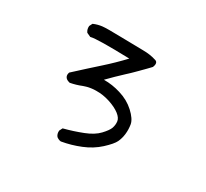

<svg xmlns="http://www.w3.org/2000/svg" viewBox="-152 -939 1304 1218"><g transform="rotate(30 500.0 -330.0)"><path d="M412.6 52.7Q403.8 51.8 396.2 48.3Q388.7 44.9 381.8 39.6L381.3 39.1Q368.2 23.4 370.1 -0.5V-1.5L370.6 -2.4L380.4 -22L381.8 -24.4L384.3 -25.4Q450.2 -42.5 515.6 -67.9Q579.6 -92.8 612.8 -128.4Q646.5 -164.1 654.8 -187.5Q658.7 -199.2 660.2 -211.2Q661.6 -223.1 660.2 -235.8Q657.7 -259.8 628.4 -282.7Q597.7 -306.2 547.9 -322.5Q498 -338.9 447.3 -337.9Q441.9 -337.9 436.3 -337.6Q430.7 -337.4 425.3 -336.9Q419.9 -336.4 414.8 -335.7Q409.7 -335 404.8 -334.2Q399.9 -333.5 395 -332.5Q390.1 -331.5 385.5 -330.3Q380.9 -329.1 376.2 -327.6Q371.6 -326.2 367.2 -324.7Q362.8 -323.2 358.4 -321.8Q318.8 -305.7 277.3 -297.9H276.4H274.9Q272.9 -298.3 271 -299.1Q269 -299.8 267.1 -300.3Q248.5 -306.2 241.5 -319.3Q234.4 -332.5 240.7 -350.6L241.2 -352.1L242.2 -353Q329.1 -433.1 399.4 -495.6Q464.8 -553.7 526.9 -619.6Q289.6 -626.5 245.6 -615.2L243.7 -614.7L241.7 -615.7L216.3 -627.4L214.8 -627.9L213.9 -629.4Q201.2 -646.5 203.1 -670.4V-671.4L203.6 -672.4L213.4 -691.9L214.4 -693.8L216.3 -694.8Q244.6 -707 275.9 -710.9Q307.1 -714.8 417 -711.9Q526.4 -709 576.2 -709Q601.1 -709 625 -705.6Q648.9 -702.1 670.4 -695.3Q672.9 -694.8 675.3 -693.8Q687 -689.5 688.7 -677.2Q690.4 -665 684.1 -650.4L683.6 -648.9L683.1 -648.4Q676.8 -641.6 670.2 -634.8Q663.6 -627.9 657.2 -621.3Q650.9 -614.7 644.5 -608.4Q638.2 -602.1 631.8 -595.7Q625.5 -589.4 619.4 -583Q613.3 -576.7 606.9 -570.6Q600.6 -564.5 594.5 -558.3Q588.4 -552.2 582.3 -546.4Q576.2 -540.5 570.1 -534.9Q564 -529.3 557.6 -523.4Q502.9 -472.7 454.6 -422.9Q470.7 -422.9 486.3 -421.9Q502 -420.9 517.1 -418.5Q532.2 -416 547.1 -412.8Q562 -409.7 576.7 -404.8Q609.9 -395 637.9 -379.4Q666 -363.8 689.5 -342.3Q736.8 -298.8 743.2 -262.7Q749 -227.5 745.1 -193.8Q743.2 -176.8 738.8 -161.1Q734.4 -145.5 728 -131.8Q714.8 -104 665.3 -58.3Q615.7 -12.7 548.8 14.2Q482.9 41 414.1 52.7H413.1Z"/></g></svg>

Font: NaikaiFont
Style: SemiBold
Weight: 600
Version: Version 1.89